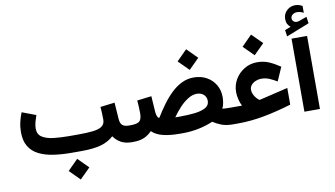

<svg xmlns="http://www.w3.org/2000/svg" viewBox="-101 -1130 2802 1604"><g transform="rotate(-10 1300.0 -328.5)"><path d="M463.9 57.6 551.8 145.5 463.9 232.9 376.5 145.5ZM731 -335.4 853 -350.6 862.8 -210.9Q865.2 -173.8 882.6 -157.5Q899.9 -141.1 939.9 -141.1H951.2V0H939.9Q883.8 0 846.7 -20.8Q809.6 -41.5 785.2 -77.1Q740.7 -36.1 677 -18.1Q613.3 0 511.2 0H429.7Q345.2 0 274.2 -10.5Q203.1 -21 150.6 -47.4Q98.1 -73.7 69.1 -121.3Q40 -168.9 40 -243.2Q40 -287.1 49.8 -328.9Q59.6 -370.6 74.2 -406.2L191.9 -361.8Q183.6 -338.9 175 -308.6Q166.5 -278.3 166.5 -251Q166.5 -202.1 202.6 -178.7Q238.8 -155.3 298.6 -148.2Q358.4 -141.1 429.7 -141.1H511.2Q582 -141.1 632.3 -146.7Q682.6 -152.3 709.2 -170.7Q735.8 -189 735.8 -227.5Q735.8 -252.4 734.4 -282.2Q732.9 -312 731 -335.4Z M1519 -686 1606.9 -598.1 1519 -510.7 1431.6 -598.1ZM1369.6 0H1343.8Q1262.7 0 1204.1 -14.4Q1145.5 -28.8 1109.4 -63.5Q1082 -33.7 1044.4 -16.8Q1006.8 0 951.7 0H931.6L932.1 -141.1H951.7Q1009.8 -141.1 1029.1 -159.4Q1048.3 -177.7 1048.3 -227.1Q1048.3 -254.9 1046.6 -282Q1044.9 -309.1 1043 -335L1165 -350.1L1174.3 -210.9Q1176.3 -191.4 1182.4 -177Q1188.5 -162.6 1199.2 -160.2Q1232.4 -214.8 1269.5 -265.6Q1306.6 -316.4 1348.4 -356.4Q1390.1 -396.5 1437.7 -419.7Q1485.4 -442.9 1539.1 -442.9Q1601.1 -442.9 1648.7 -416.5Q1696.3 -390.1 1723.4 -344.2Q1750.5 -298.3 1750.5 -239.3Q1750.5 -217.8 1745.8 -189.9Q1741.2 -162.1 1730.5 -144.5Q1741.7 -143.1 1757.8 -142.1Q1773.9 -141.1 1796.4 -141.1H1811V0H1796.9Q1738.8 0 1699.2 -15.4Q1659.7 -30.8 1628.4 -51.8Q1577.6 -29.3 1510.5 -14.6Q1443.4 0 1369.6 0ZM1542.5 -304.2Q1504.9 -304.2 1466.8 -280.5Q1428.7 -256.8 1394 -219.5Q1359.4 -182.1 1331.1 -141.1H1375.5Q1441.4 -141.1 1497.8 -147.7Q1554.2 -154.3 1588.4 -173.3Q1622.6 -192.4 1622.6 -230Q1622.6 -263.7 1599.9 -283.9Q1577.1 -304.2 1542.5 -304.2Z M2074.7 -712.4 2162.6 -624.5 2074.7 -537.1 1987.3 -624.5ZM1897.5 -141.1Q1883.8 -165.5 1876 -199.5Q1868.2 -233.4 1868.2 -260.7Q1868.2 -318.8 1897 -367.9Q1925.8 -417 1974.9 -446.5Q2023.9 -476.1 2083.5 -476.1Q2138.7 -476.1 2184.1 -456.3Q2229.5 -436.5 2276.9 -404.3L2226.1 -288.1Q2194.3 -307.1 2162.6 -320.8Q2130.9 -334.5 2092.8 -334.5Q2070.3 -334.5 2047.4 -325.2Q2024.4 -315.9 2009.3 -298.6Q1994.1 -281.2 1994.1 -256.8Q1994.1 -236.3 2003.7 -217Q2013.2 -197.8 2026.4 -183.3Q2039.6 -168.9 2049.8 -162.6Q2051.8 -162.1 2057.6 -164.1L2295.4 -220.7V-79.1Q2172.4 -42 2059.8 -21Q1947.3 0 1840.8 0H1791.5V-141.1Z M2411.6 -719.2Q2395 -732.4 2386.5 -748.5Q2377.9 -764.6 2377.9 -790.5Q2377.9 -834 2408.2 -862.1Q2438.5 -890.1 2477.1 -890.1Q2498 -890.1 2512 -885.7Q2525.9 -881.3 2540 -873L2540.5 -815.4Q2511.7 -830.1 2483.9 -830.1Q2464.4 -830.1 2447.8 -818.4Q2431.2 -806.6 2431.2 -784.2Q2431.6 -771 2443.8 -759.8Q2456.1 -748.5 2481.9 -752Q2481.9 -752 2485.8 -752.9L2556.2 -778.3L2564.5 -722.2L2369.1 -645L2361.3 -699.7ZM2533.7 -620.1V-0.5H2401.9V-620.1Z"/></g></svg>

Font: Vazirmatn UI FD ExtraBold
Style: Regular
Weight: 800
Designer: Saber Rastikerdar
Foundry: Saber Rastikerdar
Version: Version 33.003